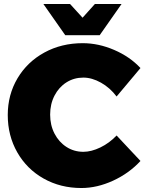

<svg xmlns="http://www.w3.org/2000/svg" viewBox="-20 -931 730 965"><path d="M399 -541Q352 -541 314 -517Q276 -493 254 -450.5Q232 -408 232 -355Q232 -302 254 -259.5Q276 -217 314 -192.5Q352 -168 399 -168Q439 -168 484.5 -190Q530 -212 566 -250L686 -122Q629 -60 548.5 -23Q468 14 389 14Q284 14 199.5 -33.5Q115 -81 67 -165Q19 -249 19 -353Q19 -455 68 -537.5Q117 -620 203 -667Q289 -714 396 -714Q475 -714 554 -680Q633 -646 686 -589L566 -446Q533 -490 487.5 -515.5Q442 -541 399 -541ZM457 -911H591L481 -754H308L198 -911H332L395 -842Z"/></svg>

Font: #9Slide03 Montserrat ExtraBold
Style: Regular
Weight: 800
Designer: Julieta Ulanovsky
Foundry: Julieta Ulanovsky
Version: Version 6.001